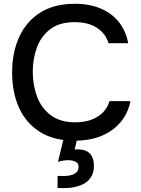

<svg xmlns="http://www.w3.org/2000/svg" viewBox="-20 -735 747 1014"><path d="M374 8Q265 8 191.5 -38Q118 -84 81 -165Q44 -246 44 -352Q44 -458 81.5 -540Q119 -622 192.5 -668.5Q266 -715 375 -715Q454 -715 513 -689.5Q572 -664 608.5 -617.5Q645 -571 657 -507H553Q538 -558 492 -588Q446 -618 374 -618Q294 -618 245.5 -581Q197 -544 175 -484.5Q153 -425 153 -356Q153 -285 176 -224Q199 -163 249 -126Q299 -89 377 -89Q425 -89 462 -102.5Q499 -116 524 -141.5Q549 -167 558 -201H669Q656 -136 616 -89Q576 -42 515 -17Q454 8 374 8ZM349 257Q332 258 316 258.5Q300 259 284 258V194Q303 195 322.5 194.5Q342 194 358.5 189Q375 184 385 173.5Q395 163 395 146Q395 130 384.5 122.5Q374 115 361 113Q348 111 339 111Q328 111 312.5 113.5Q297 116 286 120L319 -15H391L374 55Q380 54 386 53.5Q392 53 398 54Q435 55 455.5 77Q476 99 476 140Q476 178 459 203Q442 228 413 240.5Q384 253 349 257Z"/></svg>

Font: Onest Medium
Style: Regular
Weight: 500
Designer: Dmitri Voloshin, Andrey Kudryavtsev
Foundry: Dmitri Voloshin, Andrey Kudryavtsev
Version: Version 1.000;gftools[0.9.33]